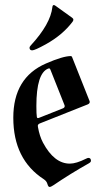

<svg xmlns="http://www.w3.org/2000/svg" viewBox="-20 -738 412 768"><path d="M33.2 0ZM98.1 -547.4Q98.1 -550.8 103 -556.2Q182.1 -642.1 189.5 -709.5Q190.4 -717.8 195.3 -717.8Q198.2 -717.8 202.6 -714.4L268.6 -667Q273.4 -663.6 273.4 -659.4Q273.4 -655.3 270.5 -651.4Q230.5 -598.1 162.6 -560.5Q119.1 -536.6 108.9 -536.6Q98.1 -536.6 98.1 -547.4ZM33.2 -267.1Q33.2 -427.2 163.6 -483.9Q231.9 -513.7 263.2 -513.7Q266.6 -513.7 268.1 -510.3L337.4 -335.9Q338.9 -333 338.9 -330.1Q338.9 -323.7 330.6 -320.3L140.1 -244.6Q131.3 -241.2 131.3 -234.9Q131.3 -232.4 131.8 -230Q138.2 -193.4 151.9 -167.5Q196.8 -83.5 259.3 -83.5Q284.7 -83.5 323.7 -103Q330.6 -106.4 333.5 -106.4Q343.8 -106.4 343.8 -94.7Q343.8 -89.4 335 -84.5Q262.7 -43.9 192.9 3.4Q183.6 9.8 178.2 9.8Q172.9 9.8 169.7 -2Q166.5 -13.7 155.3 -21Q33.2 -100.1 33.2 -267.1ZM125.5 -314Q125.5 -280.8 127.4 -270Q128.4 -265.6 131.1 -265.6Q133.8 -265.6 137.2 -267.1L231.9 -304.7Q238.8 -307.6 238.8 -313.5Q238.8 -315.9 237.3 -319.3L181.6 -459.5Q179.7 -464.4 177 -464.4Q174.3 -464.4 173.3 -463.9Q125.5 -445.8 125.5 -314Z"/></svg>

Font: UnifrakturMaguntia21
Style: Book
Weight: 400
Designer: j. 'mach' wust, Gerrit Ansmann, Georg Duffner, based on a font by Peter Wiegel, original typeface by Carl Albert Fahrenw
Version: Version 2017-03-19